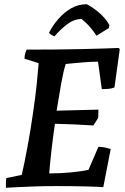

<svg xmlns="http://www.w3.org/2000/svg" viewBox="-20 -881 590 909"><path d="M8 8Q8 -4 8 -15Q8 -26 10 -38L83 -53Q95 -105 109.5 -182.5Q124 -260 135 -337Q148 -424 154 -484Q160 -544 163 -582L96 -603Q96 -616 99 -626.5Q102 -637 106 -646Q248 -646 362 -648.5Q476 -651 542 -654L547 -648L522 -467Q510 -462 494.5 -460.5Q479 -459 462 -459L444 -589Q415 -589 383.5 -586.5Q352 -584 326.5 -581.5Q301 -579 291 -578Q280 -543 269.5 -484.5Q259 -426 248 -357L446 -362L445 -323L422 -287Q377 -290 331.5 -292Q286 -294 240 -295Q231 -233 224 -172Q217 -111 213 -60Q266 -60 317.5 -65Q369 -70 399 -77L446 -186Q478 -185 504 -175L469 5Q445 3 383.5 1.5Q322 0 246 0Q194 0 147 1.5Q100 3 63.5 5Q27 7 8 8ZM238 -709Q233 -710 223.5 -716Q214 -722 212 -726Q230 -761 257 -792Q284 -823 317.5 -842Q351 -861 391 -861Q423 -844 451.5 -819Q480 -794 498 -762L495 -748L437 -712Q424 -732 406 -753Q388 -774 366 -791Q330 -791 296 -764.5Q262 -738 238 -709Z"/></svg>

Font: Labrada SemiBold
Style: Italic
Weight: 600
Italic angle: -7°
Designer: Mercedes Jáuregui
Foundry: Omnibus-Type Team
Version: Version 1.000; ttfautohint (v1.8.4.7-5d5b)